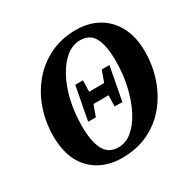

<svg xmlns="http://www.w3.org/2000/svg" viewBox="-155 -825 986 992"><g transform="rotate(-30 337.5 -328.5)"><path d="M239 -232 277 -431H323L321 -364H411L435 -431H481L443 -232H397L399 -298H309L285 -232ZM310 -39Q354 -39 392 -70.5Q430 -102 458.5 -157Q487 -212 503.5 -283Q520 -354 520 -434Q520 -525 495.5 -571.5Q471 -618 412 -618Q369 -618 330.5 -587.5Q292 -557 262.5 -503Q233 -449 216.5 -378.5Q200 -308 200 -228Q200 -135 226 -87Q252 -39 310 -39ZM299 18Q227 18 169.5 -12.5Q112 -43 79 -104Q46 -165 46 -258Q46 -339 71.5 -414Q97 -489 145.5 -547.5Q194 -606 263.5 -640.5Q333 -675 421 -675Q497 -675 554 -642Q611 -609 643 -548Q675 -487 675 -402Q675 -318 649.5 -242.5Q624 -167 575.5 -108Q527 -49 457.5 -15.5Q388 18 299 18Z"/></g></svg>

Font: Source Serif Pro
Style: Bold Italic
Weight: 700
Italic angle: -12°
Designer: Frank Grießhammer
Foundry: Adobe Systems Incorporated
Version: Version 3.001;hotconv 1.0.111;makeotfexe 2.5.65597